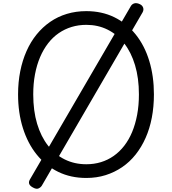

<svg xmlns="http://www.w3.org/2000/svg" viewBox="-20 -1084 1067 1190"><path d="M515 19Q418 19 340.5 -19Q263 -57 207.5 -126Q152 -195 122 -290Q92 -385 92 -499Q92 -575 105.5 -642.5Q119 -710 144.5 -767.5Q170 -825 207 -870.5Q244 -916 291 -948.5Q338 -981 394.5 -998Q451 -1015 515 -1015Q611 -1015 688 -977.5Q765 -940 820.5 -871Q876 -802 905 -707Q934 -612 934 -499Q934 -423 921 -355Q908 -287 882.5 -229.5Q857 -172 820.5 -126Q784 -80 737 -48Q690 -16 634.5 1.5Q579 19 515 19ZM515 -66Q563 -66 605.5 -79Q648 -92 684.5 -117.5Q721 -143 750 -180.5Q779 -218 799 -266Q819 -314 830 -372.5Q841 -431 841 -499Q841 -600 817 -680Q793 -760 749.5 -815.5Q706 -871 646.5 -900.5Q587 -930 515 -930Q467 -930 424 -917Q381 -904 344 -878.5Q307 -853 278 -815.5Q249 -778 228.5 -730Q208 -682 197 -624Q186 -566 186 -499Q186 -397 210 -317Q234 -237 278 -181Q322 -125 382 -95.5Q442 -66 515 -66ZM239 67Q232 78 218.5 84Q205 90 184 78Q148 59 165 29L792 -1048Q800 -1060 814 -1063.5Q828 -1067 847 -1058Q862 -1051 867 -1037Q872 -1023 864 -1008Z"/></svg>

Font: Playwrite NG Modern
Style: Regular
Weight: 400
Designer: Veronika Burian, José Scaglione
Foundry: TypeTogether
Version: Version 1.002